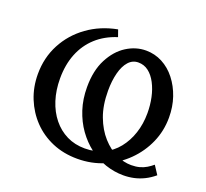

<svg xmlns="http://www.w3.org/2000/svg" viewBox="-119 -816 1042 970"><g transform="rotate(20 402.5 -330.5)"><path d="M387 12Q313 12 252 -14Q191 -40 147 -86Q103 -132 78.5 -192.5Q54 -253 54 -323Q54 -411 92.5 -484Q131 -557 199.5 -606.5Q268 -656 358 -673L371 -636Q305 -615 259.5 -573.5Q214 -532 190.5 -473Q167 -414 167 -340Q167 -277 184 -224Q201 -171 232.5 -132Q264 -93 307.5 -71.5Q351 -50 405 -50Q460 -50 504 -71Q548 -92 578.5 -130Q609 -168 625.5 -218Q642 -268 642 -326Q642 -369 633.5 -409Q625 -449 608 -481.5Q591 -514 567 -532.5Q543 -551 512 -551Q481 -551 459.5 -527Q438 -503 427 -460.5Q416 -418 416 -365Q416 -286 438 -227.5Q460 -169 496 -129Q532 -89 573 -70Q614 -51 654 -51Q679 -51 699 -56.5Q719 -62 735.5 -72Q752 -82 766 -94L796 -48Q771 -27 744.5 -14Q718 -1 690.5 5Q663 11 634 11Q585 11 537.5 -5Q490 -21 449 -52.5Q408 -84 377 -127.5Q346 -171 328 -226Q310 -281 310 -346Q310 -435 342 -496.5Q374 -558 423.5 -589.5Q473 -621 528 -621Q575 -621 616 -599.5Q657 -578 687.5 -539Q718 -500 735 -450Q752 -400 752 -342Q752 -270 724 -206.5Q696 -143 646 -93.5Q596 -44 529.5 -16Q463 12 387 12Z"/></g></svg>

Font: Ysabeau Infant SemiBold
Style: Regular
Weight: 600
Designer: Christian Thalmann (Catharsis Fonts)
Version: Version 2.002; featfreeze: ss01,ss02,lnum